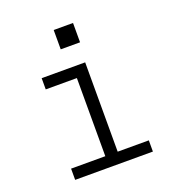

<svg xmlns="http://www.w3.org/2000/svg" viewBox="-131 -827 861 933"><g transform="rotate(-20 300.0 -360.0)"><path d="M99 0V-58H276V-462H115V-520H340V-58H501V0ZM350 -620H250V-720H350Z"/></g></svg>

Font: Iosevka SS04 Light Extended
Style: Regular
Weight: 300
Width: 7
Monospace: yes
Designer: Belleve Invis
Foundry: Belleve Invis
Version: Version 19.0.0; ttfautohint (v1.8.4)